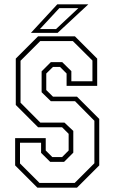

<svg xmlns="http://www.w3.org/2000/svg" viewBox="-20 -868 529 888"><path d="M153 0 50 -103V-229H191.5V-172L222 -141.5H267L297.5 -172V-249L267 -279.5H156L53 -382.5V-597L156 -700H326.5L429.5 -597V-471H288V-528L257.5 -558.5H225L194 -528V-451.5L225 -421H336L439 -318V-103L336 0ZM162.5 -22H325.5L416.5 -113V-309.5L327 -400H215L172.5 -441.5V-538L215 -580.5H268L310 -539V-492H407.5V-588L317 -678H166L75 -587V-393L166.5 -301H278L319 -262.5V-162L276.5 -119.5H212L170 -161V-208H72.5V-112ZM123 -716 245 -848H388.5L246.5 -716ZM164.5 -733.5H239L342.5 -830.5H254.5Z"/></svg>

Font: Tourney Condensed ExtraLight
Style: Regular
Weight: 200
Width: 3
Designer: Tyler Finck
Foundry: Etcetera Type Co
Version: Version 1.010; ttfautohint (v1.8.3)